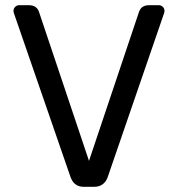

<svg xmlns="http://www.w3.org/2000/svg" viewBox="-20 -720 687 740"><path d="M555 -700H592Q601 -700 607.5 -693.5Q614 -687 614 -678Q614 -673 612 -668L396 -40Q390 -21 376.5 -10.5Q363 0 343 0H303Q264 0 251 -40L34 -668Q32 -673 32 -678Q32 -687 38.5 -693.5Q45 -700 54 -700H91Q121 -700 130 -675L323 -100L516 -675Q525 -700 555 -700Z"/></svg>

Font: Contemporary
Style: Regular
Weight: 400
Designer: Victor Tran
Foundry: Victor Tran
Version: Version 1.100